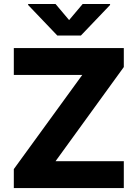

<svg xmlns="http://www.w3.org/2000/svg" viewBox="-20 -950 695 970"><path d="M49.8 -95.7 395.5 -571.3H49.8V-707H605.5V-611.3L260.7 -135.7H605.5V0H49.8ZM329.1 -848.6 397.5 -929.7H536.1V-924.8L388.7 -770.5H269.5L122.1 -924.8V-929.7H260.7Z"/></svg>

Font: Pretendard ExtraBold
Style: Regular
Weight: 800
Designer: Base glyphs from Inter by Rasmus Andersson; Hangeul glyphs from Noto Sans CJK(Source Han Sans) by Jang Soo-young and Kan
Foundry: Kil Hyung-jin
Version: Version 1.309